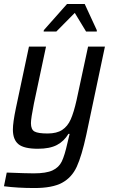

<svg xmlns="http://www.w3.org/2000/svg" viewBox="-21 -745 571 968"><path d="M-1 194 13 125Q113 129 149 129Q212 129 244 114Q276 99 290.5 69Q305 39 319 -24Q323 -43 330 -70H324Q302 -33 266 -14Q230 5 170 5Q100 5 72 -18Q44 -41 44 -92Q44 -127 59 -199L125 -510H211L150 -223Q135 -148 135 -124Q135 -92 153 -82Q171 -72 219 -72Q265 -72 292.5 -90Q320 -108 335.5 -143Q351 -178 365 -240L423 -510H508L414 -65Q391 41 366 95.5Q341 150 292 176.5Q243 203 153 203Q67 203 -1 194ZM199 -586 200 -593 317 -725H406L467 -593V-586H413L356 -680L263 -586Z"/></svg>

Font: Saira Semi Condensed
Style: Italic
Weight: 400
Width: 4
Italic angle: -12°
Designer: Hector Gatti with collaboration of the Omnibus-Type team
Foundry: Omnibus-Type
Version: Version 1.001; ttfautohint (v1.8)